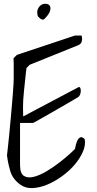

<svg xmlns="http://www.w3.org/2000/svg" viewBox="-20 -983 506 1006"><path d="M85 -16.6Q46.9 -44.9 34.7 -84Q22.5 -123 16.6 -168.9Q18.6 -182.6 21.5 -211.9Q24.4 -241.2 28.3 -277.8Q32.2 -314.5 35.6 -355.5Q39.1 -396.5 42.5 -433.1Q45.9 -469.7 47.9 -499Q49.8 -528.3 50.8 -542Q51.8 -549.8 51.8 -569.3V-650.4Q51.8 -669.9 50.8 -677.7L68.4 -695.3L373 -796.9H407.2Q412.1 -783.2 408.7 -767.6Q405.3 -752 389.6 -746.1L135.7 -643.6L119.1 -627Q118.2 -626 116.2 -606.4Q114.3 -586.9 111.3 -560.1Q108.4 -533.2 105.5 -504.9Q102.5 -476.6 101.6 -458Q101.6 -453.1 101.1 -440.9Q100.6 -428.7 100.6 -415.5Q100.6 -402.3 101.1 -390.1Q101.6 -377.9 101.6 -373L389.6 -525.4Q396.5 -529.3 399.9 -523.4Q403.3 -517.6 403.3 -507.8Q403.3 -498 399.9 -488.3Q396.5 -478.5 389.6 -474.6Q373 -463.9 349.1 -450.2Q325.2 -436.5 299.3 -421.4Q273.4 -406.2 247.6 -391.6Q221.7 -377 201.2 -365.2Q180.7 -353.5 167.5 -346.2Q154.3 -338.9 153.3 -338.9H85V-119.1Q85 -74.2 105 -61.5Q125 -48.8 155.8 -56.2Q186.5 -63.5 222.7 -85Q258.8 -106.4 290.5 -130.9Q322.3 -155.3 345.2 -176.3Q368.2 -197.3 373 -203.1Q377 -227.5 383.8 -243.2Q389.6 -256.8 399.4 -262.7Q409.2 -268.6 423.8 -253.9Q429.7 -223.6 414.6 -188.5Q399.4 -153.3 371.1 -120.1Q342.8 -86.9 304.2 -59.1Q265.6 -31.2 226.1 -15.1Q186.5 1 149.4 2.4Q112.3 3.9 85 -16.6ZM177.7 -899.4Q171.9 -922.9 179.2 -937.5Q186.5 -952.1 198.2 -958.5Q210 -964.8 223.1 -962.9Q236.3 -960.9 241.7 -951.2Q247.1 -941.4 241.7 -924.3Q236.3 -907.2 211.9 -882.8Q208 -878.9 202.1 -880.4Q196.3 -881.8 191.4 -885.3Q186.5 -888.7 182.6 -893.1Q178.7 -897.5 177.7 -899.4Z"/></svg>

Font: Over the Rainbow
Style: Regular
Weight: 400
Designer: Kimberly Geswein
Foundry: Kimberly Geswein
Version: Version 1.002 2010